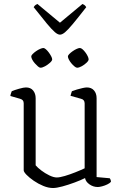

<svg xmlns="http://www.w3.org/2000/svg" viewBox="-20 -939 611 964"><path d="M246 5Q223 5 197.5 -5.5Q172 -16 149.5 -31.5Q127 -47 113 -61.5Q99 -76 99 -84V-420Q99 -429 95 -434.5Q91 -440 81 -443L32 -457Q33 -465 35.5 -471.5Q38 -478 39 -481Q53 -487 76 -493.5Q99 -500 110 -500Q134 -500 146.5 -484.5Q159 -469 159 -446V-109Q169 -97 187.5 -83Q206 -69 227.5 -58.5Q249 -48 265 -48Q280 -48 305.5 -55.5Q331 -63 358.5 -74Q386 -85 405 -94V-420Q405 -429 400.5 -435Q396 -441 387 -443L334 -458Q336 -466 338 -472Q340 -478 341 -481Q351 -485 366 -489.5Q381 -494 395 -497Q409 -500 416 -500Q439 -500 452 -485Q465 -470 465 -446V-50L531 -44Q534 -40 535.5 -35.5Q537 -31 537 -26Q531 -19 518.5 -13Q506 -7 492.5 -3.5Q479 0 471 0Q448 0 429 -13.5Q410 -27 407 -45Q385 -34 354 -22.5Q323 -11 293.5 -3Q264 5 246 5ZM367 -599Q362 -599 354 -605.5Q346 -612 338.5 -621Q331 -630 326 -639.5Q321 -649 321 -655Q321 -661 328 -668Q335 -675 345 -682Q355 -689 365 -693.5Q375 -698 381 -698Q387 -698 394.5 -691.5Q402 -685 409 -675.5Q416 -666 420.5 -656.5Q425 -647 425 -641Q425 -634 414.5 -624Q404 -614 390.5 -606.5Q377 -599 367 -599ZM183 -599Q178 -599 170.5 -605.5Q163 -612 155 -621Q147 -630 142 -639.5Q137 -649 137 -655Q137 -661 144 -668Q151 -675 161 -682Q171 -689 181.5 -693.5Q192 -698 198 -698Q203 -698 210.5 -691.5Q218 -685 225 -675.5Q232 -666 237 -656.5Q242 -647 242 -641Q242 -634 231 -624Q220 -614 206.5 -606.5Q193 -599 183 -599ZM281 -765Q270 -765 255 -778Q240 -791 215 -821Q190 -851 149 -903Q150 -905 154 -910Q158 -915 168 -919L281 -825L394 -919Q404 -915 408 -910Q412 -905 413 -903Q371 -849 346 -819Q321 -789 306.5 -777Q292 -765 281 -765Z"/></svg>

Font: Texturina Medium 12pt Thin
Style: Regular
Weight: 250
Version: Version 1.002